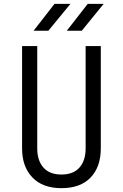

<svg xmlns="http://www.w3.org/2000/svg" viewBox="-20 -970 640 1000"><path d="M300 10Q202 10 148.5 -46Q95 -102 95 -197V-730H174V-197Q174 -134 206 -97.5Q238 -61 300 -61Q362 -61 394 -97.5Q426 -134 426 -197V-730H505V-197Q505 -101 452 -45.5Q399 10 300 10ZM328 -810 437 -950H520L406 -810ZM155 -810 264 -950H347L232 -810Z"/></svg>

Font: Tiny Light
Style: Regular
Weight: 300
Monospace: yes
Designer: Philipp Nurullin, Konstantin Bulenkov
Foundry: JetBrains
Version: Version 2.251; ttfautohint (v1.8.4.7-5d5b)